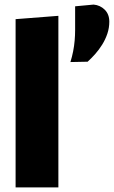

<svg xmlns="http://www.w3.org/2000/svg" viewBox="-20 -817 496 837"><path d="M48 0Q48 -53 48 -102.5Q48 -152 48 -214.5V-493Q48 -553.5 48 -613.2Q48 -673 48 -733.5L234.5 -748Q234.5 -689.5 234.5 -626.5Q234.5 -563.5 234.5 -493V-214.5Q234.5 -152 234.5 -102.5Q234.5 -53 234.5 0ZM287 -546.5Q294 -569 298.8 -593Q303.5 -617 305.5 -640.5Q307.5 -664 307.5 -686.5Q307.5 -712.5 307.5 -738.2Q307.5 -764 307.5 -789.5L388 -797Q416.5 -794.5 436.5 -774.8Q456.5 -755 456.5 -722.5Q456.5 -695.5 448 -670.2Q439.5 -645 425.5 -622.5Q411.5 -600 394.8 -581.2Q378 -562.5 362 -548Z"/></svg>

Font: Commissioner Thin ExtraBold
Style: Regular
Weight: 800
Version: Version 1.000